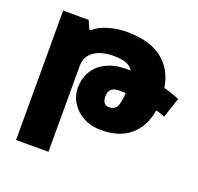

<svg xmlns="http://www.w3.org/2000/svg" viewBox="-131 -661 1082 1047"><g transform="rotate(20 410.0 -137.5)"><path d="M781 -153Q757 -163 729 -170Q714 -74 651 -20Q588 34 481 34Q425 34 380.5 10.5Q336 -13 310.5 -53Q285 -93 285 -141Q285 -194 310 -236.5Q335 -279 384 -303Q433 -327 502 -327H524Q510 -350 483 -360Q456 -370 410 -370Q339 -370 296.5 -340Q254 -310 254 -256V243H66V-508H214L236 -459H245Q272 -486 325.5 -502Q379 -518 430 -518Q566 -518 639.5 -460.5Q713 -403 729 -300Q774 -289 820 -269ZM540 -202Q527 -203 502 -203Q442 -203 442 -147Q442 -124 452 -111Q462 -98 481 -98Q512 -98 525 -122Q538 -146 540 -202Z"/></g></svg>

Font: Noto Sans Armenian Black
Style: Regular
Weight: 900
Designer: Monotype Design team
Foundry: Monotype Imaging Inc.
Version: Version 1.000